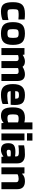

<svg xmlns="http://www.w3.org/2000/svg" viewBox="1680 -2386 715 4116"><g transform="rotate(90 2038.0 -327.5)"><path d="M410 -151V-27Q386 -12 332 -1Q278 10 221 10Q113 10 69.5 -47.5Q26 -105 26 -247Q26 -389 82 -446.5Q138 -504 278 -504Q312 -504 339 -502.5Q366 -501 397 -497V-364Q348 -368 326 -368.5Q304 -369 278 -369Q209 -369 192.5 -349.5Q176 -330 176 -247Q176 -172 189.5 -151Q203 -130 252 -130Q292 -130 335.5 -136Q379 -142 410 -151Z M942 -247Q942 -108 886 -49Q830 10 698 10Q566 10 510 -49Q454 -108 454 -247Q454 -386 510 -445Q566 -504 698 -504Q830 -504 886 -445Q942 -386 942 -247ZM604 -249Q604 -173 620.5 -151Q637 -129 698 -129Q759 -129 775.5 -151Q792 -173 792 -249Q792 -325 775.5 -347Q759 -369 698 -369Q637 -369 620.5 -347Q604 -325 604 -249Z M1160 0H1010V-494H1150L1155 -457H1158Q1195 -480 1229 -492Q1263 -504 1294 -504Q1335 -504 1364 -491.5Q1393 -479 1410 -454H1414Q1448 -477 1490.5 -490.5Q1533 -504 1572 -504Q1645 -504 1680.5 -464Q1716 -424 1716 -342V0H1566V-322Q1566 -347 1552 -358Q1538 -369 1508 -369Q1492 -369 1474 -366Q1456 -363 1438 -357V0H1288V-322Q1288 -347 1274 -358Q1260 -369 1230 -369Q1214 -369 1196 -366Q1178 -363 1160 -357Z M2209 -146V-27Q2185 -12 2128 -1Q2071 10 2008 10Q1888 10 1835 -50.5Q1782 -111 1782 -247Q1782 -380 1838 -442Q1894 -504 2015 -504Q2133 -504 2181.5 -457.5Q2230 -411 2230 -293Q2230 -261 2229 -242Q2228 -223 2225 -198H1933Q1934 -157 1955 -141Q1976 -125 2032 -125Q2080 -125 2130 -131.5Q2180 -138 2209 -146ZM2015 -376Q1967 -376 1950 -359.5Q1933 -343 1933 -295H2094V-317Q2093 -352 2077.5 -364Q2062 -376 2015 -376Z M2604 -665H2754V0H2621L2613 -46H2610Q2583 -18 2546 -4Q2509 10 2462 10Q2364 10 2322.5 -49Q2281 -108 2281 -247Q2281 -382 2333.5 -443Q2386 -504 2504 -504Q2533 -504 2558.5 -500.5Q2584 -497 2604 -491ZM2525 -369Q2465 -369 2448 -346.5Q2431 -324 2431 -247Q2431 -174 2446 -151.5Q2461 -129 2516 -129Q2542 -129 2564.5 -133Q2587 -137 2604 -145V-356Q2589 -363 2569.5 -366Q2550 -369 2525 -369Z M2994 -548H2836V-665H2994ZM2990 0H2840V-494H2990Z M3196 10Q3120 10 3084.5 -28Q3049 -66 3049 -148Q3049 -232 3091.5 -266Q3134 -300 3238 -300Q3262 -300 3287.5 -297.5Q3313 -295 3332 -291V-327Q3332 -351 3311.5 -362.5Q3291 -374 3249 -374Q3201 -374 3163.5 -371.5Q3126 -369 3095 -363V-486Q3132 -495 3181 -499.5Q3230 -504 3295 -504Q3387 -504 3434.5 -463Q3482 -422 3482 -342V0H3342L3337 -42H3334Q3303 -18 3266 -4Q3229 10 3196 10ZM3258 -201Q3218 -201 3204 -192.5Q3190 -184 3190 -157Q3190 -132 3201.5 -122.5Q3213 -113 3242 -113Q3264 -113 3288 -119Q3312 -125 3332 -134V-195Q3320 -198 3302 -199.5Q3284 -201 3258 -201Z M3716 0H3566V-494H3696L3702 -442H3705Q3737 -475 3774.5 -489.5Q3812 -504 3865 -504Q3949 -504 3992 -463Q4035 -422 4035 -342V0H3885V-322Q3885 -345 3866.5 -357Q3848 -369 3812 -369Q3785 -369 3760 -363Q3735 -357 3716 -346Z"/></g></svg>

Font: Blinker
Style: Bold
Weight: 700
Designer: Juergen Huber
Foundry: supertype
Version: Version 1.015;PS 1.15;hotconv 1.0.88;makeotf.lib2.5.647800; 